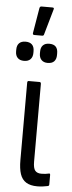

<svg xmlns="http://www.w3.org/2000/svg" viewBox="-77 -872 338 907"><g transform="rotate(5 92.0 -418.0)"><path d="M136 6Q103 6 83 -6.5Q63 -19 54.5 -44.5Q46 -70 46 -110V-477Q46 -486 52 -486H104Q111 -486 111 -477V-109Q111 -78 120.5 -66.5Q130 -55 150 -55Q160 -55 169 -56Q178 -57 186 -59Q192 -61 192 -52V-8Q192 -2 187 0Q177 2 164 4Q151 6 136 6ZM60 -705Q51 -705 53 -715L73 -834Q75 -842 82 -842H134Q139 -842 140.5 -839.5Q142 -837 140 -832L106 -713Q105 -705 97 -705ZM22 -579Q2 -579 -8.5 -590Q-19 -601 -19 -620V-629Q-19 -649 -8.5 -659.5Q2 -670 22 -670Q42 -670 52.5 -659.5Q63 -649 63 -629V-620Q63 -601 52.5 -590Q42 -579 22 -579ZM134 -579Q115 -579 104.5 -590Q94 -601 94 -620V-629Q94 -649 104.5 -659.5Q115 -670 134 -670Q155 -670 165 -659.5Q175 -649 175 -629V-620Q175 -601 165 -590Q155 -579 134 -579Z"/></g></svg>

Font: Sofia Sans Extra Condensed
Style: Regular
Weight: 400
Designer: Botio Nikoltchev, Ani Petrova
Foundry: lettersoup
Version: Version 4.101